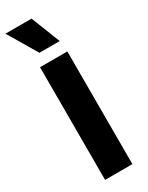

<svg xmlns="http://www.w3.org/2000/svg" viewBox="-238 -934 752 974"><g transform="rotate(-30 138.0 -447.5)"><path d="M61 0V-660H221V0ZM95 -725 -6 -895H147L214 -725Z"/></g></svg>

Font: Bricolage Grotesque 96pt ExtraBold SemiCondensed ExtraBold
Style: Regular
Weight: 800
Width: 4
Version: Version 1.001;gftools[0.9.33.dev8+g029e19f]